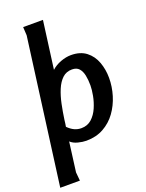

<svg xmlns="http://www.w3.org/2000/svg" viewBox="-182 -855 887 1166"><g transform="rotate(-20 262.0 -272.0)"><path d="M334 -510Q394 -510 432 -480.5Q470 -451 487.5 -403Q505 -355 505 -301Q505 -244 488 -188.5Q471 -133 438.5 -88Q406 -43 357.5 -16Q309 11 246 11Q222 11 192.5 3.5Q163 -4 145 -21L120 170L125 225H-2L123 -715L120 -769H248L207 -461Q232 -484 267 -497Q302 -510 334 -510ZM310 -426Q273 -426 248 -402.5Q223 -379 206.5 -339.5Q190 -300 180 -252Q170 -204 163 -154Q162 -144 160.5 -133Q159 -122 157 -111Q178 -90 199 -80.5Q220 -71 243 -71Q283 -71 310 -95.5Q337 -120 353 -157Q369 -194 376 -232Q383 -270 383 -297Q383 -333 377 -362Q371 -391 355.5 -408.5Q340 -426 310 -426Z"/></g></svg>

Font: Rosario Light
Style: Bold Italic
Weight: 700
Italic angle: -8.05°
Version: Version 1.101; ttfautohint (v1.8.1.43-b0c9)